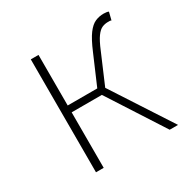

<svg xmlns="http://www.w3.org/2000/svg" viewBox="-128 -658 765 776"><g transform="rotate(-30 254.0 -270.0)"><path d="M105 0V-527H141V-291H279L337 -426Q358 -476 376 -500Q394 -524 412.5 -532Q431 -540 452 -540Q459 -540 465.5 -539Q472 -538 475 -536L466 -500Q462 -502 459 -502Q456 -502 450 -502Q436 -502 423 -496.5Q410 -491 396.5 -472.5Q383 -454 367 -415L308 -277L488 0H449L282 -259H141V0Z"/></g></svg>

Font: Noto Sans HK Thin
Style: Regular
Weight: 100
Designer: Ryoko NISHIZUKA 西塚涼子 (kana, bopomofo & ideographs); Paul D. Hunt (Latin, Greek & Cyrillic); Sandoll Communications 산돌커뮤니
Foundry: Adobe
Version: Version 2.004-H2;hotconv 1.0.118;makeotfexe 2.5.65603